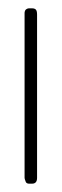

<svg xmlns="http://www.w3.org/2000/svg" viewBox="-20 -441 150 461"><path d="M57 0H50Q44 0 42 -4Q40 -9 39.5 -11Q39 -13 39 -14V-406Q39 -408 39 -410.5Q39 -413 41 -417Q45 -421 50 -421H57Q63 -421 66 -418Q69 -415 69 -406V-14Q69 0 57 0Z"/></svg>

Font: Chathura
Style: Regular
Weight: 300
Designer: Appaji Ambarisha Darbha
Foundry: Aditya Fonts
Version: Version 1.00 2015